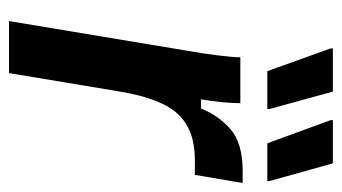

<svg xmlns="http://www.w3.org/2000/svg" viewBox="-182 -558 740 415"><g transform="rotate(90 187.5 -350.0)"><path d="M25 0 88.3 -380Q95 -417.5 99.2 -451.2Q103.3 -485 103.3 -500H202.5Q202.5 -483.3 200.4 -460.8Q198.3 -438.3 194.2 -415H214.2Q228.3 -451.7 258.3 -478.3Q288.3 -505 349.2 -505H375L357.5 -401.7H325Q260.8 -401.7 226.7 -365.8Q192.5 -330 177.5 -240L137.5 0ZM133.3 -558.3 84.2 -695V-700H177.5L215 -563.3V-558.3ZM289.2 -558.3 239.2 -695V-700H332.5L370.8 -563.3V-558.3Z"/></g></svg>

Font: Familjen Grotesk Medium
Style: Italic
Weight: 500
Italic angle: -9.46201°
Designer: Anders Wikstroem, Jonas Baeckman, Matilda Gysing, Kristian Moeller
Foundry: Familjen STHLM AB
Version: Version 2.002; ttfautohint (v1.8.4.7-5d5b)